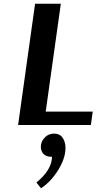

<svg xmlns="http://www.w3.org/2000/svg" viewBox="-20 -670 531 1029"><path d="M477 -72 467 0H77L168 -650H306L225 -72ZM225 62Q244 46 270 46Q295 46 311 62Q331 86 331 123Q331 177 293 239.5Q255 302 200 339L175 308Q257 242 259 170H252Q228 170 212 154Q199 138 199 118Q199 85 225 62Z"/></svg>

Font: Arsenal
Style: Bold Italic
Weight: 700
Italic angle: -9°
Designer: Andrij Shevchenko
Foundry: Stairsfor.com
Version: Version 1.000